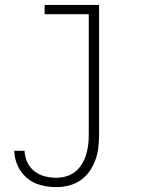

<svg xmlns="http://www.w3.org/2000/svg" viewBox="-20 -540 640 783"><path d="M210 223Q178 223 146.5 215Q115 207 90.5 186.5Q66 166 52.5 136.5Q39 107 38 75H80Q81 99 91 121Q101 143 120 158Q139 173 162.5 179Q186 185 210 185Q230 185 250.5 179Q271 173 287 160Q303 147 314 129Q325 111 331 91.5Q337 72 339.5 51.5Q342 31 342 10V-482H162V-520H384V10Q384 36 381 62Q378 88 369 112.5Q360 137 345 158.5Q330 180 308.5 195Q287 210 261.5 216.5Q236 223 210 223Z"/></svg>

Font: Iosevka Extralight Extended
Style: Regular
Weight: 200
Width: 7
Monospace: yes
Designer: Belleve Invis
Foundry: Belleve Invis
Version: Version 32.5.0; ttfautohint (v1.8.4)